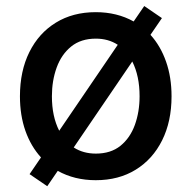

<svg xmlns="http://www.w3.org/2000/svg" viewBox="-20 -593 642 644"><path d="M138.5 31.6 79.2 -8.9 117.5 -65Q83.8 -101.9 65.3 -153.9Q46.9 -206 46.9 -269.9Q46.9 -354.8 78.5 -418.3Q110.1 -481.9 167.3 -517Q224.4 -552.2 301.1 -552.2Q372.5 -552.2 428.3 -521L463.8 -572.8L523.1 -532.3L484.7 -476.2Q518.5 -438.9 536.9 -386.5Q555.4 -334.2 555.4 -269.9Q555.4 -185.7 523.8 -122.3Q492.2 -58.9 435.2 -23.8Q378.2 11.4 301.1 11.4Q229.8 11.4 173.7 -19.9ZM301.5 -77.8Q351.6 -77.8 384.1 -104Q416.5 -130.3 432.4 -174.2Q448.2 -218 448.2 -270.2Q448.2 -338.1 423.7 -386.7L227.3 -98.4Q258.9 -77.8 301.5 -77.8ZM178.6 -154.5 375 -442.8Q343.4 -463.4 301.5 -463.4Q251.4 -463.4 218.8 -437Q186.1 -410.5 170.1 -366.5Q154.1 -322.4 154.1 -270.2Q154.1 -202.4 178.6 -154.5Z"/></svg>

Font: Linik Sans Medium
Style: Regular
Weight: 500
Designer: Rasmus Andersson (font), Cristiano Sobral (main changes)
Foundry: rsms
Version: Version 3.018;June 1, 2022;FontCreator 14.0.0.2814 64-bit; t